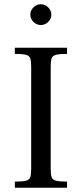

<svg xmlns="http://www.w3.org/2000/svg" viewBox="-20 -885 385 905"><path d="M50 0V-29Q87 -29 103 -33.5Q119 -38 123 -51Q127 -64 127 -89V-570Q127 -596 123 -609Q119 -622 103 -626.5Q87 -631 50 -631V-660H296V-631Q260 -631 243.5 -626.5Q227 -622 223 -609Q219 -596 219 -570V-89Q219 -64 223 -51Q227 -38 243.5 -33.5Q260 -29 296 -29V0ZM172 -767Q153 -767 138 -781.5Q123 -796 123 -816Q123 -836 138 -850.5Q153 -865 172 -865Q192 -865 207 -850.5Q222 -836 222 -816Q222 -796 207 -781.5Q192 -767 172 -767Z"/></svg>

Font: Frank Ruhl Libre
Style: Regular
Weight: 400
Designer: Yanek Iontef
Foundry: Fontef
Version: Version 6.004